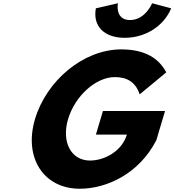

<svg xmlns="http://www.w3.org/2000/svg" viewBox="-20 -1143 1070 1178"><path d="M913.4 -1123C913.4 -1123 871.7 -1020 777.7 -1020C683.7 -1020 703.4 -1123 703.4 -1123L568.2 -1092C548.3 -985 616.3 -911 745.3 -911C874.3 -911 986.3 -985 1030.2 -1092ZM992.6 -462H611.6L568.4 -317H758.4C728.3 -216 622 -158 532 -158C416 -158 356 -272 397.7 -412C440.3 -555 568.5 -670 684.5 -670C757.5 -670 811.9 -641 836.9 -564L1000.1 -699C954 -786 869.1 -840 724.1 -840C492.1 -840 265.2 -649 194.7 -412C124.4 -176 247.5 15 469.5 15C631.5 15 832 -74 939.3 -283Z"/></svg>

Font: Hussar
Style: BdOblThree
Weight: 700
Foundry: Cannot Into Space Fonts
Version: Version 2.00